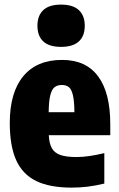

<svg xmlns="http://www.w3.org/2000/svg" viewBox="-20 -824 528 854"><path d="M470.5 -222.5H197Q199 -185 211 -164.2Q223 -143.5 249 -134.5Q275 -125.5 320.5 -125.5Q372.5 -125.5 444 -143V-7.5Q404.5 2 370.2 6.2Q336 10.5 299 10.5Q201 10.5 140.8 -19Q80.5 -48.5 52 -111.5Q23.5 -174.5 23.5 -277Q23.5 -412.5 83.5 -485Q143.5 -557.5 256 -557.5Q362 -557.5 416.2 -484.8Q470.5 -412 470.5 -271.5ZM196.5 -325H311Q310.5 -373.5 304.5 -399.8Q298.5 -426 286.8 -436Q275 -446 255 -446Q235 -446 222.5 -436Q210 -426 203.5 -399.5Q197 -373 196.5 -325ZM146.5 -709.5Q146.5 -754.5 172.5 -779Q198.5 -803.5 251.5 -803.5Q304.5 -803.5 330.8 -779Q357 -754.5 357 -709.5Q357 -664 330.8 -639.8Q304.5 -615.5 251.5 -615.5Q198.5 -615.5 172.5 -639.8Q146.5 -664 146.5 -709.5Z"/></svg>

Font: Encode Sans Condensed ExtraBold
Style: Regular
Weight: 800
Width: 3
Designer: Multiple Designers
Foundry: Impallari Type
Version: Version 2.000